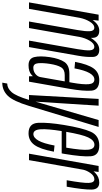

<svg xmlns="http://www.w3.org/2000/svg" viewBox="340 -1011 872 1648"><g transform="rotate(90 776.0 -187.0)"><path d="M-27.5 0 78 -597.5H129L123.5 -546Q126 -550 129 -553.5Q167 -603 215 -603Q274.5 -603 277 -547.5Q277 -539.5 277 -531Q284.5 -542.5 293 -553.5Q331 -603 379 -603Q438.5 -603 440.8 -547.8Q443 -492.5 430.5 -422.5L356 0H300.5L374 -417.5Q386 -484.5 383.8 -522.5Q381.5 -560.5 352.5 -560.5Q325.5 -560.5 301 -520Q278.5 -482.5 268.5 -432Q267.5 -427.5 267 -422.5L192.5 0H136.5L210 -417.5Q222 -484.5 219.8 -522.5Q217.5 -560.5 188.5 -560.5Q161.5 -560.5 137 -520Q115.5 -484.5 105.5 -437.5L28 0Z M607 0 606 -33Q601 -27 594.5 -21.5Q566 4 512 4Q454.5 4 442.2 -44.8Q430 -93.5 442.5 -178.5Q455.5 -262 484.2 -304.2Q513 -346.5 584.5 -346.5H657.5L662 -370.5Q679 -466 674.5 -513.5Q670 -561 634.5 -561Q570.5 -561 539 -390.5L483 -395.5Q504 -505.5 539.2 -554.2Q574.5 -603 640 -603Q725.5 -603 730.2 -534.8Q735 -466.5 714.5 -348.5L653 0ZM613.5 -97 650.5 -306.5H596Q548.5 -306.5 529.5 -275Q510.5 -243.5 500.5 -180Q491 -120 494.8 -78.5Q498.5 -37 533.5 -37Q564.5 -37 587 -55.2Q609.5 -73.5 613.5 -97.5Z M767.5 0 801 -597.5H859L824.5 -56L982.5 -597.5H1041.5L861 0Q820 135.5 773.8 182.5Q727.5 229.5 661.5 229.5L669 187Q709.5 187 743 149Q776 111.5 809.5 0Z M1096 4Q1010.5 4 1006.2 -79Q1002 -162 1024.5 -299.5Q1050.5 -458.5 1083.2 -530.8Q1116 -603 1200.5 -603Q1286.5 -603 1293 -532.2Q1299.5 -461.5 1272.5 -301.5Q1270.5 -289.5 1268.5 -280.5H1077Q1058 -161.5 1061.5 -102Q1065 -37.5 1102.5 -37.5Q1134 -37.5 1158.8 -81Q1183.5 -124.5 1201 -219L1254 -213.5Q1232 -95 1195.2 -45.5Q1158.5 4 1096 4ZM1083.5 -319.5H1219.5Q1242.5 -456 1237 -508Q1231.5 -561.5 1194.5 -561.5Q1157 -561.5 1131.5 -508Q1107.5 -457.5 1083.5 -319.5Z M1499 -323.5Q1524 -463.5 1522 -512.2Q1520 -561 1491 -561Q1461 -561 1437 -526.5Q1416 -496.5 1409 -466.5L1326.5 0H1271L1376.5 -597.5H1428L1422.5 -553.5Q1428 -560 1434 -566.5Q1470.5 -603 1519 -603Q1578 -603 1579.2 -536.5Q1580.5 -470 1554.5 -323.5Z"/></g></svg>

Font: Anybody Condensed Light
Style: Italic
Weight: 300
Width: 3
Italic angle: -10°
Designer: Tyler Finck
Foundry: Etcetera Type Company
Version: Version 1.010; ttfautohint (v1.8.3) -l 8 -r 50 -G 200 -x 14 